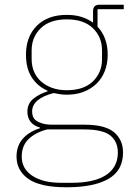

<svg xmlns="http://www.w3.org/2000/svg" viewBox="-20 -581 567 813"><path d="M501 65Q501 141 439 176.5Q377 212 262 212Q150 212 100 176.5Q50 141 50 82Q50 37 76 7Q102 -23 149 -38V-41Q121 -49 108.5 -66.5Q96 -84 96 -108Q96 -143 122 -163.5Q148 -184 181 -194V-197Q138 -216 114 -254Q90 -292 90 -349Q90 -426 136 -472Q182 -518 263 -518Q297 -518 324.5 -509.5Q352 -501 374 -485V-534Q374 -561 401 -561H504V-542H393V-468Q436 -423 436 -349Q436 -311 423.5 -279.5Q411 -248 388 -226Q365 -204 333.5 -192Q302 -180 263 -180Q248 -180 235 -182Q222 -184 207 -187Q116 -163 116 -109Q116 -98 119.5 -88Q123 -78 133 -70.5Q143 -63 160 -58Q177 -53 203 -53H338Q425 -53 463 -21Q501 11 501 65ZM479 65Q479 19 447.5 -7Q416 -33 335 -33H180Q132 -21 102 7Q72 35 72 83Q72 133 116.5 163Q161 193 238 193H287Q329 193 364.5 185.5Q400 178 425.5 162.5Q451 147 465 122.5Q479 98 479 65ZM263 -199Q335 -199 373.5 -236.5Q412 -274 412 -330V-368Q412 -424 373.5 -461.5Q335 -499 263 -499Q191 -499 152.5 -461.5Q114 -424 114 -368V-330Q114 -302 124 -278Q134 -254 153.5 -236.5Q173 -219 200.5 -209Q228 -199 263 -199Z"/></svg>

Font: IBM Plex Sans Devanagari Thin
Style: Regular
Weight: 100
Designer: Mike Abbink, Paul van der Laan, Pieter van Rosmalen, Erin McLaughlin
Foundry: Bold Monday
Version: Version 1.1